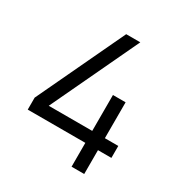

<svg xmlns="http://www.w3.org/2000/svg" viewBox="-168 -847 926 973"><g transform="rotate(30 295.0 -360.0)"><path d="M461 0H387V-139.5H50V-209.5L291 -720H373.5L132.5 -209.5H387V-419.5H461V-209.5H539.5V-139.5H461Z"/></g></svg>

Font: CCSD_manrope
Style: Regular
Weight: 400
Designer: Mikhail Sharanda
Foundry: Mikhail Sharanda
Version: Version 4.503